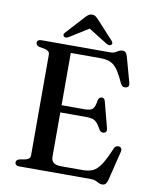

<svg xmlns="http://www.w3.org/2000/svg" viewBox="-97 -958 840 1049"><g transform="rotate(10 323.0 -434.0)"><path d="M205.5 -369.5H378.5Q409.5 -369.5 421.8 -381.2Q434 -393 438.5 -427.5Q440.5 -438 445.2 -443Q450 -448 457.5 -449Q473.5 -450.5 478.5 -431L516 -287.5Q518.5 -277 515.8 -270.8Q513 -264.5 504.5 -262Q496.5 -260 489.5 -262.5Q482.5 -265 477.5 -273Q465 -296.5 454.2 -308.5Q443.5 -320.5 430 -325Q416.5 -329.5 396 -329.5H205.5ZM56 -682Q56 -690.5 62 -695.2Q68 -700 80.5 -700H461Q476.5 -700 486.8 -705.2Q497 -710.5 506 -715.8Q515 -721 526 -721Q537.5 -721 543.8 -714.5Q550 -708 554.5 -693L593 -553Q596 -543 592.8 -536.2Q589.5 -529.5 580.5 -526.5Q570.5 -524 562.2 -527.8Q554 -531.5 549 -542Q531.5 -580.5 517 -603.8Q502.5 -627 487.2 -639Q472 -651 453.8 -655.2Q435.5 -659.5 411 -659.5H249.5V-84Q249.5 -62 263 -51.2Q276.5 -40.5 304.5 -40.5H425.5Q458 -40.5 480.8 -51Q503.5 -61.5 524.5 -93Q545.5 -124.5 571.5 -187Q575.5 -196 582.2 -199.5Q589 -203 597 -202Q607 -200.5 611.2 -193.5Q615.5 -186.5 612.5 -175L572 -10Q568 4.5 561.2 11.5Q554.5 18.5 541.5 18.5Q531.5 18.5 522.8 13.8Q514 9 503.5 4.5Q493 0 478 0H80.5Q68 0 62 -5Q56 -10 56 -18Q56 -33 75 -38L108 -44Q120 -47 126.5 -53.5Q133 -60 133 -71V-629Q133 -640 126.5 -646.5Q120 -653 108 -656L75 -662Q56 -667 56 -682ZM348 -820.5H308.5L432 -743.5Q449 -733 459 -741Q463.5 -744 463.8 -750.2Q464 -756.5 457.5 -763.5L364.5 -865Q355 -875 347.5 -880.5Q340 -886 328.5 -886Q317.5 -886 309.5 -880.5Q301.5 -875 292 -865L199.5 -763.5Q192.5 -756.5 193 -750.2Q193.5 -744 197.5 -741Q207.5 -733 224.5 -743.5Z"/></g></svg>

Font: Fraunces
Style: Regular
Weight: 400
Version: Version 1.000;[b76b70a41]